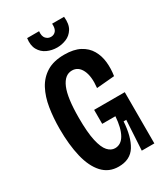

<svg xmlns="http://www.w3.org/2000/svg" viewBox="-210 -949 926 1058"><g transform="rotate(-30 253.0 -420.0)"><path d="M225 13Q163 13 123 -30.5Q83 -74 64.5 -151.5Q46 -229 46 -330Q46 -400 56 -462Q66 -524 91 -571Q116 -618 160 -645Q204 -672 272 -672Q332 -672 370.5 -651.5Q409 -631 429 -596.5Q449 -562 453.5 -519.5Q458 -477 451 -432L337 -422Q345 -493 325 -534Q305 -575 265 -575Q218 -575 193 -516Q168 -457 168 -330Q168 -237 180 -183.5Q192 -130 212.5 -107.5Q233 -85 258 -85Q297 -85 319.5 -125Q342 -165 347 -237H263V-326H458V-228V0H378L389 -190H372Q366 -95 332.5 -41Q299 13 225 13ZM141 -853H217Q214 -822 227 -807.5Q240 -793 259 -793Q278 -793 290 -807Q302 -821 300 -853H376Q381 -804 363.5 -776Q346 -748 317.5 -736.5Q289 -725 260 -725Q226 -725 196.5 -738.5Q167 -752 151 -780.5Q135 -809 141 -853Z"/></g></svg>

Font: Bricolage Grotesque 12pt Condensed SemiBold
Style: Regular
Weight: 600
Width: 3
Designer: Mathieu Triay
Foundry: Atelier Triay
Version: Version 1.001; ttfautohint (v1.8.4.7-5d5b);gftools[0.9.33.de